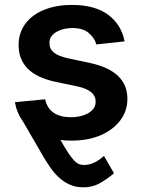

<svg xmlns="http://www.w3.org/2000/svg" viewBox="-20 -573 590 797"><path d="M41.9 -148.8 167.3 -160.9Q183.9 -86.3 275.6 -86.3Q290.5 -86.3 308.1 -89.5Q325.6 -92.7 341.1 -100.3Q356.5 -108 366.8 -120.6Q377.1 -133.2 377.1 -151.6Q377.1 -197.4 303.6 -213.8L210.6 -233.3Q132.1 -250 94.5 -288.7Q56.8 -327.4 57.2 -387.1Q57.2 -424.7 73.2 -455.3Q89.1 -485.8 118.3 -507.5Q147.4 -529.1 187.9 -540.8Q228.3 -552.6 277.7 -552.6Q374.3 -552.6 429 -511.7Q484 -470.5 497.2 -401.3L380 -388.5Q372.9 -415.1 348.4 -436.1Q324.6 -456.7 279.5 -456.7Q265.6 -456.7 249.1 -453.5Q232.6 -450.3 218.2 -442.8Q203.8 -435.4 194.4 -423.5Q185 -411.6 185.4 -394.2Q185 -370.4 202.9 -355.3Q220.9 -340.2 262.4 -331L355.5 -311.1Q508.2 -277.7 508.9 -163.4Q508.9 -111.9 479 -72.8Q448.2 -33 396.8 -11.2Q345.5 10.7 275.9 10.7Q264.2 10.7 253 10.1Q241.8 9.6 231.2 8.2Q249.6 40.8 263 61.1Q276.3 81.3 287.1 92.7Q297.9 104 307.7 108Q317.5 111.9 328.8 111.9Q342 111.9 353.7 108.5Q365.4 105.1 375.9 99.6Q386.4 94.1 395.4 87.5Q404.5 81 411.9 74.6L453.1 146Q442.1 155.9 428.6 165.5Q415.1 175.1 398.8 185Q366.5 204.5 325.3 204.5Q295.5 204.5 271.5 194.2Q247.5 183.9 227.6 166.4Q207.7 148.8 191.1 125.4Q174.4 101.9 159.1 75.6L75.6 -68.2Q49.4 -104.8 41.9 -148.8Z"/></svg>

Font: Inter P Semi Bold
Style: Regular
Weight: 600
Designer: Rasmus Andersson
Foundry: rsms
Version: Version 3.018;git-588b23468